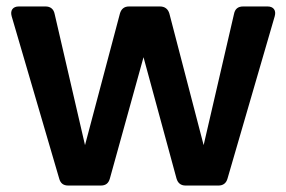

<svg xmlns="http://www.w3.org/2000/svg" viewBox="-20 -574 885 594"><path d="M16 -524 163 -22C167 -7 176 0 191 0H292C307 0 316 -7 320 -22L424 -397L526 -22C530 -8 539 0 554 0H656C670 0 680 -7 684 -22L830 -524C835 -542 826 -554 808 -554H732C716 -554 707 -546 704 -531L610 -125L504 -532C500 -546 490 -554 475 -554H379C364 -554 355 -546 351 -532L243 -125L149 -531C146 -546 136 -554 121 -554H38C20 -554 11 -542 16 -524Z"/></svg>

Font: Arvore Sans SemiBold
Style: Regular
Weight: 600
Designer: Jonny Pinhorn (Latin) Dan Schunck (customization for Arvore)
Version: Version 1.000;Glyphs 3.3 (3305)